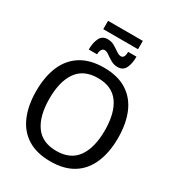

<svg xmlns="http://www.w3.org/2000/svg" viewBox="-218 -1056 1093 1196"><g transform="rotate(30 329.0 -458.0)"><path d="M329.2 11.7Q230 11.7 164.6 -29.6Q99.2 -70.8 67.1 -146.7Q35 -222.5 35 -325Q35 -428.3 67.1 -503.8Q99.2 -579.2 164.6 -620.4Q230 -661.7 329.2 -661.7Q429.2 -661.7 494.2 -620.4Q559.2 -579.2 591.2 -503.8Q623.3 -428.3 623.3 -325Q623.3 -222.5 591.2 -146.7Q559.2 -70.8 494.2 -29.6Q429.2 11.7 329.2 11.7ZM329.2 -63.3Q430.8 -63.3 479.6 -132.1Q528.3 -200.8 528.3 -325Q528.3 -449.2 479.6 -517.9Q430.8 -586.7 329.2 -586.7Q227.5 -586.7 178.8 -517.9Q130 -449.2 130 -325Q130 -200.8 178.8 -132.1Q227.5 -63.3 329.2 -63.3ZM204.2 -866.7V-926.7H454.2V-866.7ZM189.2 -711.7Q189.2 -760.8 205.4 -793.8Q221.7 -826.7 260.8 -826.7Q287.5 -826.7 309.6 -813.8Q331.7 -800.8 350 -787.9Q368.3 -775 383.3 -775Q395 -775 402.1 -785.8Q409.2 -796.7 409.2 -821.7H469.2Q469.2 -771.7 453.3 -739.2Q437.5 -706.7 398.3 -706.7Q371.7 -706.7 349.6 -719.6Q327.5 -732.5 309.6 -745.4Q291.7 -758.3 277.5 -758.3Q265 -758.3 257.1 -746.2Q249.2 -734.2 249.2 -711.7Z"/></g></svg>

Font: Familjen Grotesk GF
Style: Regular
Weight: 400
Designer: Anders Wikstroem, Jonas Baeckman, Matilda Gysing, Kristian Moeller
Foundry: Familjen STHLM AB
Version: Version 2.000; Beta; Release 4; Build 6